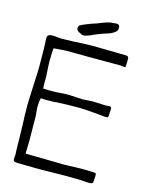

<svg xmlns="http://www.w3.org/2000/svg" viewBox="-124 -920 791 998"><g transform="rotate(15 272.0 -420.5)"><path d="M345 -777Q297 -762 260 -744Q256 -743 245.5 -739Q235 -735 228 -735Q218 -735 207 -742Q187 -749 187 -764Q187 -766 189 -774Q190 -779 209 -787.5Q228 -796 239 -799Q245 -803 261 -807.5Q277 -812 300 -822L322 -830Q343 -837 357 -837L377 -839Q395 -839 395 -822Q395 -815 394 -811Q391 -800 374.5 -790Q358 -780 345 -777ZM482 -654Q482 -631 478 -631Q472 -631 464.5 -632.5Q457 -634 446 -634H286L162 -635Q156 -635 117 -632L94 -630L92 -603Q91 -588 91 -556Q91 -540 93 -514Q95 -490 95 -479V-439Q95 -423 96 -414Q105 -413 123 -413H163Q169 -413 187 -415Q213 -417 232 -417Q240 -417 288 -414L310 -413Q318 -413 333 -414.5Q348 -416 362 -416L395 -415Q421 -413 431 -413Q442 -413 446 -414L452 -415Q459 -415 462 -410.5Q465 -406 464 -402Q463 -395 463 -384.5Q463 -374 462 -366Q461 -358 459 -356.5Q457 -355 447 -355L407 -359Q332 -366 309 -366Q224 -366 184 -363Q168 -361 149 -361Q130 -361 125 -361Q106 -361 97 -362L94 -346Q92 -328 92 -314Q92 -302 94 -286Q96 -270 96 -258L97 -139L96 -89Q95 -80 95 -64Q108 -63 133 -63Q154 -62 198 -62L252 -61Q269 -60 304 -60Q325 -60 359 -62L401 -63Q425 -63 441 -62Q457 -61 465 -61Q473 -61 474.5 -58Q476 -55 476 -45Q476 -38 475 -30.5Q474 -23 474 -14Q474 -7 469 -4.5Q464 -2 453 -2Q442 -2 435 -3Q408 -6 326 -6Q276 -6 254 -5Q237 -4 198 -4L105 -5Q89 -6 67 -6Q53 -6 48.5 -9.5Q44 -13 44 -21L45 -37Q46 -41 46 -46Q46 -49 45 -60.5Q44 -72 44 -103Q44 -133 42 -201Q39 -257 39 -309Q39 -331 44 -436Q45 -457 46 -478Q47 -499 47 -516Q47 -632 44 -669Q41 -693 73 -693Q81 -693 99 -691Q115 -689 123 -689L186 -691Q254 -695 291 -695Q334 -695 412 -693Q437 -692 465 -692Q477 -692 480 -686Q483 -680 482.5 -673.5Q482 -667 482 -665Z"/></g></svg>

Font: Barrio
Style: Regular
Weight: 400
Designer: Pablo Cosgaya & Sergio Jimenez
Foundry: Pablo Cosgaya & Sergio Jimenez
Version: Version 1.005